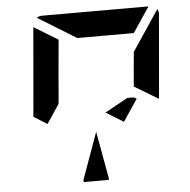

<svg xmlns="http://www.w3.org/2000/svg" viewBox="-56 -1056 929 941"><g transform="rotate(-5 408.0 -585.0)"><path d="M610 -698 618 -784 751 -983Q758 -970 757 -959L721 -544L603 -615ZM166 -469 100 -510 138 -948 256 -876 240 -698 231 -590 228 -562ZM348 -876 159 -992Q170 -1000 184 -1000H390H514H709L626 -876H587H503H379ZM442 -178 441 -170H317L318 -182L400 -410ZM612 -554 540 -447 454 -500 566 -562H598Z"/></g></svg>

Font: DSEG14 Modern Mini
Style: Bold Italic
Weight: 700
Italic angle: -5°
Designer: Keshikan(Twitter:@keshinomi_88pro)
Version: Version 0.46